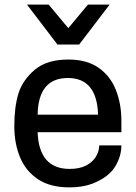

<svg xmlns="http://www.w3.org/2000/svg" viewBox="-20 -800 588 832"><path d="M281 12Q198 12 145 -23Q92 -58 67 -118Q42 -178 42 -253Q42 -337 60 -395Q78 -453 130.5 -497.5Q183 -542 276 -542Q356 -542 407 -506.5Q458 -471 482 -410.5Q506 -350 506 -277V-227H143Q149 -68 282 -68Q326 -68 354.5 -83.5Q383 -99 396.5 -122.5Q410 -146 410 -170H506Q506 -121 477.5 -76Q449 -31 380 -4Q338 12 281 12ZM405 -303Q400 -462 274 -462Q146 -462 143 -303ZM323 -607H229L97 -780H191L276 -678L361 -780H455Z"/></svg>

Font: Tanohe Sans Medium
Style: Regular
Weight: 500
Designer: Village Type and Design LLC
Foundry: Cooper Hewitt Smithsonian Design Museum
Version: Version 1.00;September 29, 2021;FontCreator 13.0.0.2655 64-b